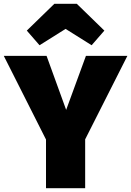

<svg xmlns="http://www.w3.org/2000/svg" viewBox="-35 -990 690 1010"><path d="M413 -257V0H207V-256L-15 -696H210L313 -412L417 -696H635ZM106 -829 251 -970H369L514 -829L447 -752L310 -838L173 -752Z"/></svg>

Font: FiraGO Heavy
Style: Regular
Weight: 900
Designer: bBox Type
Foundry: bBox Type GmbH
Version: Version 1.001